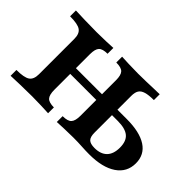

<svg xmlns="http://www.w3.org/2000/svg" viewBox="-69 -640 865 865"><g transform="rotate(45 363.5 -208.0)"><path d="M321.8 0V-37.1Q354 -37.1 365.7 -50Q377.4 -62.9 377.4 -95.2V-321Q377.4 -354 365.7 -366.5Q354 -379 321.8 -379V-416.1Q337.1 -415.3 366.1 -414.1Q395.2 -412.9 426.6 -412.9Q451.6 -412.9 477.8 -413.7Q504 -414.5 526.2 -415.3Q548.4 -416.1 561.3 -416.1V-379Q529 -379 510.1 -373.4Q491.1 -367.7 483.5 -355.2Q475.8 -342.7 475.8 -321V-86.3Q475.8 -58.9 486.7 -48Q497.6 -37.1 525 -37.1Q563.7 -37.1 584.3 -58.1Q604.8 -79 604.8 -119.4Q604.8 -160.5 582.7 -179Q560.5 -197.6 512.1 -197.6H450.8V-232.3H534.7Q617.7 -232.3 661.7 -203.6Q705.6 -175 705.6 -120.2Q705.6 -63.7 658.9 -31.9Q612.1 0 527.4 0Q504.8 0 479.4 -1.6Q454 -3.2 424.2 -3.2Q396 -3.2 366.5 -2Q337.1 -0.8 321.8 0ZM27.4 0V-37.1Q75.8 -37.1 94.4 -49.6Q112.9 -62.1 112.9 -95.2V-321Q112.9 -353.2 94.8 -366.1Q76.6 -379 27.4 -379V-416.1Q46.8 -415.3 85.9 -414.1Q125 -412.9 162.1 -412.9Q193.5 -412.9 222.6 -414.1Q251.6 -415.3 266.1 -416.1V-379Q234.7 -379 223 -366.5Q211.3 -354 211.3 -321V-95.2Q211.3 -62.1 223 -49.6Q234.7 -37.1 266.1 -37.1V0Q251.6 -0.8 222.2 -2Q192.7 -3.2 162.1 -3.2Q125 -3.2 85.9 -2Q46.8 -0.8 27.4 0ZM173.4 -196V-232.3H419.4V-196Z"/></g></svg>

Font: Playfair 9pt SemiBold
Style: Regular
Weight: 600
Designer: Claus Eggers Sørensen
Foundry: Claus Eggers Sørensen
Version: Version 2.001;gftools[0.9.30]